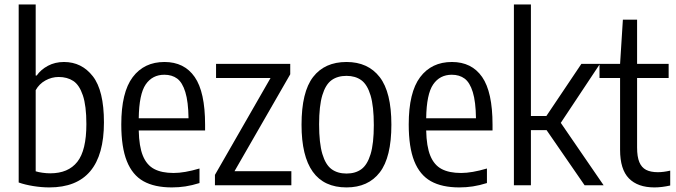

<svg xmlns="http://www.w3.org/2000/svg" viewBox="-20 -828 3021 858"><path d="M63.5 -12.5V-808H139.5V-490.5H144Q162.5 -517 194.2 -534Q226 -551 266 -551Q345 -551 394.8 -487.2Q444.5 -423.5 444.5 -281Q444.5 9.5 200.5 9.5Q166 9.5 128.8 3.5Q91.5 -2.5 63.5 -12.5ZM366 -273.5Q366 -355.5 350.2 -402Q334.5 -448.5 307.5 -466.2Q280.5 -484 242 -484Q211 -484 183 -468.5Q155 -453 139.5 -425V-62.5Q152 -58.5 170.2 -56Q188.5 -53.5 204.5 -53.5Q285 -53.5 325.5 -104.8Q366 -156 366 -273.5Z M896.5 -245H600Q601.5 -173.5 618.5 -132Q635.5 -90.5 669 -72.8Q702.5 -55 756 -55Q804 -55 871.5 -75V-10Q838 0.5 808.5 5Q779 9.5 748 9.5Q670.5 9.5 621 -18.2Q571.5 -46 546.8 -108Q522 -170 522 -272Q522 -415.5 573 -483.2Q624 -551 715 -551Q803.5 -551 850 -484Q896.5 -417 896.5 -270.5ZM600 -299.5H822.5Q821.5 -373.5 808.2 -416.5Q795 -459.5 771.8 -476.8Q748.5 -494 714.5 -494Q661 -494 631.2 -450.8Q601.5 -407.5 600 -299.5Z M1028 -63H1282V0H940.5V-46.5L1189 -479.5H945.5V-542.5H1277V-496Z M1327.5 -270.5Q1327.5 -417 1379.2 -484Q1431 -551 1528.5 -551Q1624.5 -551 1676.8 -483.5Q1729 -416 1729 -271Q1729 -125 1677.2 -57.8Q1625.5 9.5 1528.5 9.5Q1327.5 9.5 1327.5 -270.5ZM1650.5 -269Q1650.5 -353 1636 -401.5Q1621.5 -450 1594.8 -469.5Q1568 -489 1528.5 -489Q1488.5 -489 1461.8 -469.8Q1435 -450.5 1420.5 -402.8Q1406 -355 1406 -272.5Q1406 -188.5 1420.5 -140Q1435 -91.5 1461.8 -72Q1488.5 -52.5 1528.5 -52.5Q1568.5 -52.5 1595 -72Q1621.5 -91.5 1636 -139Q1650.5 -186.5 1650.5 -269Z M2181 -245H1884.5Q1886 -173.5 1903 -132Q1920 -90.5 1953.5 -72.8Q1987 -55 2040.5 -55Q2088.5 -55 2156 -75V-10Q2122.5 0.5 2093 5Q2063.5 9.5 2032.5 9.5Q1955 9.5 1905.5 -18.2Q1856 -46 1831.2 -108Q1806.5 -170 1806.5 -272Q1806.5 -415.5 1857.5 -483.2Q1908.5 -551 1999.5 -551Q2088 -551 2134.5 -484Q2181 -417 2181 -270.5ZM1884.5 -299.5H2107Q2106 -373.5 2092.8 -416.5Q2079.5 -459.5 2056.2 -476.8Q2033 -494 1999 -494Q1945.5 -494 1915.8 -450.8Q1886 -407.5 1884.5 -299.5Z M2592.5 0 2422.5 -246.5H2352.5V0H2276.5V-808H2352.5V-309.5H2421.5L2578 -542.5H2661L2486 -279L2677.5 0Z M2975 -65.5V1Q2937 9.5 2904.5 9.5Q2830 9.5 2790.5 -30.8Q2751 -71 2751 -158.5V-479.5H2659V-542.5H2751L2763.5 -740H2827V-542.5H2968V-479.5H2827V-169Q2827 -127.5 2837 -103.5Q2847 -79.5 2867.2 -69Q2887.5 -58.5 2920 -58.5Q2944.5 -58.5 2975 -65.5Z"/></svg>

Font: Encode Sans Condensed
Style: Regular
Weight: 400
Width: 3
Designer: Multiple Designers
Foundry: Impallari Type
Version: Version 2.000